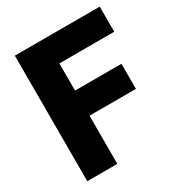

<svg xmlns="http://www.w3.org/2000/svg" viewBox="-174 -860 918 980"><g transform="rotate(-30 285.0 -370.0)"><path d="M56 0V-740H556.5V-592H233V-432H506.5V-284H233V0Z"/></g></svg>

Font: Encode Sans Semi Condensed ExtraBold
Style: Regular
Weight: 800
Width: 4
Designer: Multiple Designers
Foundry: Impallari Type
Version: Version 3.000; ttfautohint (v1.8.3) -l 8 -r 50 -G 200 -x 14 